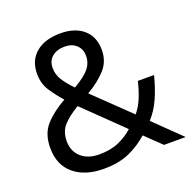

<svg xmlns="http://www.w3.org/2000/svg" viewBox="-129 -854 991 992"><g transform="rotate(-20 366.0 -357.5)"><path d="M304 -725Q384 -725 430.5 -684.5Q477 -644 477 -571Q477 -508 436.5 -464Q396 -420 334 -384L527 -198Q553 -229 569.5 -269.5Q586 -310 597 -357H686Q670 -293 646 -238Q622 -183 584 -142L730 0H611L524 -84Q477 -42 419 -16Q361 10 278 10Q175 10 114 -41Q53 -92 53 -186Q53 -263 94.5 -309.5Q136 -356 207 -396Q175 -432 147.5 -473Q120 -514 120 -569Q120 -643 169.5 -684Q219 -725 304 -725ZM301 -653Q259 -653 232.5 -631Q206 -609 206 -570Q206 -534 225 -503.5Q244 -473 280 -436Q339 -470 364.5 -500.5Q390 -531 390 -571Q390 -607 366 -630Q342 -653 301 -653ZM260 -341Q206 -309 175.5 -276Q145 -243 145 -189Q145 -134 182 -101Q219 -68 281 -68Q345 -68 391 -89Q437 -110 468 -139Z"/></g></svg>

Font: Noto Sans Thai Looped
Style: Regular
Weight: 400
Designer: Sasikarn Vongin, Ben Mitchell
Foundry: The Fontpad Ltd
Version: Version 1.001; ttfautohint (v1.8.4.7-5d5b)